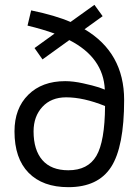

<svg xmlns="http://www.w3.org/2000/svg" viewBox="-20 -766 570 795"><path d="M156 -520 123 -567 206 -627Q156 -645 94 -660L109 -723Q210 -702 272 -675L371 -746L405 -699L330 -645Q494 -548 494 -352Q494 -158 440 -74.5Q386 9 263 9Q157 9 98.5 -50.5Q40 -110 40 -222Q40 -317 97 -373.5Q154 -430 250 -430Q283 -430 324 -421Q365 -412 390 -404L414 -395Q408 -528 267 -600ZM254 -363Q192 -363 155.5 -323.5Q119 -284 119 -222Q119 -145 155.5 -103Q192 -61 263 -61Q344 -61 379 -120.5Q414 -180 415 -327Q326 -363 254 -363Z"/></svg>

Font: TypoPRO Titillium Text
Style: 400 wt
Weight: 400
Designer: Accademia di Belle Arti di Urbino and others
Foundry: Accademia di Belle Arti di Urbino and others.
Version: Version 25.000